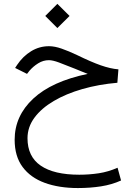

<svg xmlns="http://www.w3.org/2000/svg" viewBox="-20 -641 698 992"><path d="M213.9 -558.6 276.4 -621.1 339.4 -558.6 276.4 -496.1ZM433.1 -259.3Q414.6 -266.6 403.6 -271Q392.6 -275.4 366.7 -286.1Q316.9 -306.2 284.7 -318.1Q252.4 -330.1 232.9 -330.1Q203.1 -330.1 177 -313.7Q150.9 -297.4 131.8 -274.9L119.6 -259.3L58.1 -290L68.4 -305.7Q98.1 -350.1 140.6 -376.2Q183.1 -402.3 233.4 -402.3Q262.7 -402.3 298.8 -389.6Q335 -377 378.4 -356.4Q451.2 -320.8 500.7 -303.5Q550.3 -286.1 591.8 -282.7L586.4 -213.4Q489.7 -205.1 405.5 -180.9Q321.3 -156.7 257.6 -119.1Q193.8 -81.5 158 -33Q122.1 15.6 122.1 73.2Q122.1 168 190.4 214.8Q258.8 261.7 389.6 261.7Q440.9 261.7 490.5 254.2Q540 246.6 587.4 225.6L605.5 291.5Q558.1 313 502 321.8Q445.8 330.6 382.8 330.6Q284.7 330.6 211.2 303.7Q137.7 276.9 96.7 221.7Q55.7 166.5 55.7 81.1Q55.7 -42 151.6 -131.3Q247.6 -220.7 433.1 -259.3Z"/></svg>

Font: Vazir Light WOL-UI
Style: Light-WOL-UI
Weight: 300
Designer: Saber Rastikerdar
Foundry: Saber Rastikerdar
Version: Version 30.1.0